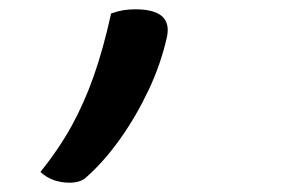

<svg xmlns="http://www.w3.org/2000/svg" viewBox="-20 -199 640 413"><path d="M130 194Q92 194 67 171Q107 121 134 72Q161 23 181.5 -35Q202 -93 219 -170Q233 -175 245 -177Q257 -179 271 -179Q352 -179 339 -119Q326 -61 299.5 -5Q273 51 239 99Q205 147 167 181Q160 188 150.5 191Q141 194 130 194Z"/></svg>

Font: Recursive Mn Csl St
Style: Italic
Weight: 400
Italic angle: -15°
Monospace: yes
Version: Version 1.079;hotconv 1.0.112;makeotfexe 2.5.65598; ttfautoh